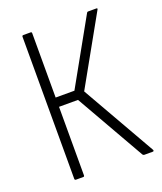

<svg xmlns="http://www.w3.org/2000/svg" viewBox="-124 -736 689 817"><g transform="rotate(-20 220.0 -327.5)"><path d="M79 0Q73 0 73 -6V-649Q73 -655 79 -655H112Q117 -655 117 -649V-358H202L366 -651Q368 -654 369.5 -654.5Q371 -655 373 -655H410Q413 -655 413.5 -653Q414 -651 412 -648L240 -341L430 -8Q432 -5 431 -2.5Q430 0 427 0H388Q386 0 384.5 -1Q383 -2 381 -4L203 -316H117V-6Q117 0 112 0Z"/></g></svg>

Font: Sofia Sans Condensed Light
Style: Regular
Weight: 300
Designer: Botio Nikoltchev, Ani Petrova
Foundry: lettersoup
Version: Version 4.101